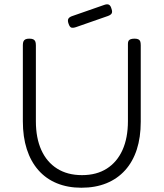

<svg xmlns="http://www.w3.org/2000/svg" viewBox="-20 -868 766 899"><path d="M361 11Q297 11 246 -10Q195 -31 159.5 -71.5Q124 -112 105.5 -169.5Q87 -227 87 -300V-657Q87 -668 90 -674.5Q93 -681 99.5 -684Q106 -687 117 -687Q129 -687 135.5 -684Q142 -681 145 -674.5Q148 -668 148 -656V-300Q148 -222 173.5 -165.5Q199 -109 247.5 -78.5Q296 -48 364 -48Q432 -48 480 -78.5Q528 -109 553.5 -165.5Q579 -222 579 -301V-663Q579 -672 582 -677Q585 -682 592 -684.5Q599 -687 610 -687Q621 -687 627.5 -684Q634 -681 636.5 -674.5Q639 -668 639 -656V-298Q639 -225 620.5 -168Q602 -111 566 -71Q530 -31 478.5 -10Q427 11 361 11ZM336 -741Q321 -736 313.5 -739Q306 -742 301 -757Q296 -771 299.5 -779Q303 -787 316 -792L468 -845Q482 -850 490 -846Q498 -842 502 -827Q507 -813 503 -805.5Q499 -798 485 -793Z"/></svg>

Font: Fredoka Light
Style: Regular
Weight: 300
Designer: Ben Nathan
Foundry: Milena B. Brandão, Ben Nathan
Version: Version 2.001